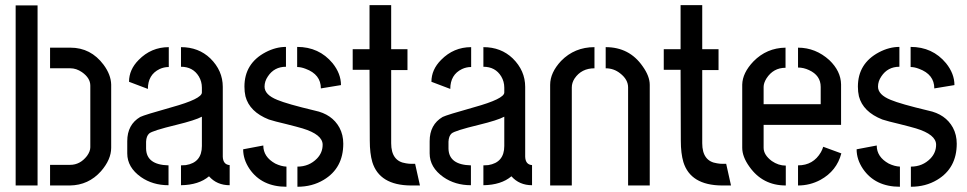

<svg xmlns="http://www.w3.org/2000/svg" viewBox="-20 -711 3707 736"><path d="M40 0V-690.4H124V0ZM171.9 0V-79.1H249Q287.1 -79.1 313.5 -113.3Q326.2 -130.9 326.2 -146.5V-382.8Q326.2 -412.1 293.9 -434.6Q272.5 -449.2 250 -449.2H171.9V-528.3H250Q328.1 -528.3 377 -462.9Q405.3 -424.8 406.2 -386.7V-144.5Q406.2 -99.6 367.2 -54.7Q319.3 -1 248 0Z M467.8 -123Q467.8 -69.3 520.5 -32.2Q565.4 -1 626 -1V-77.1Q541 -79.1 540 -141.6V-168Q541 -189.5 551.8 -199.2Q563.5 -210 656.2 -232.4Q728.5 -250 753.9 -263.7V-151.4Q753.9 -87.9 692.4 -78.1Q682.6 -77.1 673.8 -77.1V-1Q742.2 -2 781.2 -35.2Q811.5 -1 860.4 -1V-78.1Q835 -80.1 834 -110.4V-377.9Q834 -440.4 786.1 -487.3Q741.2 -530.3 673.8 -530.3V-455.1Q719.7 -455.1 742.2 -418Q753.9 -398.4 753.9 -375V-356.4Q753.9 -332 637.7 -299.8Q533.2 -270.5 517.6 -262.7Q467.8 -233.4 467.8 -169.9ZM474.6 -397.5 546.9 -370.1Q546.9 -424.8 591.8 -446.3Q608.4 -454.1 627 -454.1V-530.3Q559.6 -530.3 511.7 -481.4Q474.6 -444.3 474.6 -397.5Z M912.1 -138.7 989.3 -153.3Q989.3 -109.4 1035.2 -84Q1057.6 -73.2 1078.1 -72.3V4.9Q983.4 4.9 936.5 -63.5Q912.1 -99.6 912.1 -138.7ZM917 -378.9Q917 -467.8 998 -510.7Q1037.1 -531.2 1076.2 -531.2V-455.1Q1031.2 -455.1 1006.8 -418Q994.1 -399.4 994.1 -378.9Q994.1 -347.7 1043 -328.1Q1080.1 -312.5 1186.5 -287.1Q1252.9 -273.4 1281.2 -221.7Q1295.9 -194.3 1295.9 -160.2Q1295.9 -66.4 1220.7 -21.5Q1176.8 4.9 1120.1 4.9V-72.3Q1165 -72.3 1195.3 -103.5Q1216.8 -126 1216.8 -156.2Q1216.8 -195.3 1139.6 -218.8Q1120.1 -224.6 1077.1 -235.4Q1031.2 -246.1 1010.7 -252.9Q936.5 -282.2 920.9 -341.8Q917 -359.4 917 -378.9ZM1119.1 -454.1V-531.2Q1203.1 -531.2 1254.9 -468.8Q1287.1 -428.7 1287.1 -384.8L1210 -372.1Q1210 -425.8 1151.4 -447.3Q1133.8 -454.1 1119.1 -454.1Z M1332 -443.4V-522.5H1396.5V-691.4H1479.5V-522.5H1542V-442.4H1479.5V-162.1Q1479.5 -92.8 1536.1 -85Q1546.9 -83 1557.6 -83H1571.3L1589.8 0H1554.7Q1434.6 -1 1407.2 -89.8Q1397.5 -123 1397.5 -171.9L1396.5 -443.4Z M1627 -123Q1627 -69.3 1679.7 -32.2Q1724.6 -1 1785.2 -1V-77.1Q1700.2 -79.1 1699.2 -141.6V-168Q1700.2 -189.5 1710.9 -199.2Q1722.7 -210 1815.4 -232.4Q1887.7 -250 1913.1 -263.7V-151.4Q1913.1 -87.9 1851.6 -78.1Q1841.8 -77.1 1833 -77.1V-1Q1901.4 -2 1940.4 -35.2Q1970.7 -1 2019.5 -1V-78.1Q1994.1 -80.1 1993.2 -110.4V-377.9Q1993.2 -440.4 1945.3 -487.3Q1900.4 -530.3 1833 -530.3V-455.1Q1878.9 -455.1 1901.4 -418Q1913.1 -398.4 1913.1 -375V-356.4Q1913.1 -332 1796.9 -299.8Q1692.4 -270.5 1676.8 -262.7Q1627 -233.4 1627 -169.9ZM1633.8 -397.5 1706.1 -370.1Q1706.1 -424.8 1751 -446.3Q1767.6 -454.1 1786.1 -454.1V-530.3Q1718.8 -530.3 1670.9 -481.4Q1633.8 -444.3 1633.8 -397.5Z M2088.9 0V-385.7Q2088.9 -432.6 2130.9 -477.5Q2182.6 -530.3 2258.8 -530.3V-449.2Q2209 -449.2 2182.6 -410.2Q2171.9 -393.6 2171.9 -376V0ZM2301.8 -449.2V-530.3Q2392.6 -530.3 2443.4 -457Q2470.7 -418.9 2470.7 -385.7V0H2387.7V-376Q2387.7 -406.2 2357.4 -429.7Q2333 -449.2 2301.8 -449.2Z M2524.4 -443.4V-522.5H2588.9V-691.4H2671.9V-522.5H2734.4V-442.4H2671.9V-162.1Q2671.9 -92.8 2728.5 -85Q2739.3 -83 2750 -83H2763.7L2782.2 0H2747.1Q2627 -1 2599.6 -89.8Q2589.8 -123 2589.8 -171.9L2588.9 -443.4Z M2825.2 -144.5V-386.7Q2826.2 -431.6 2868.2 -475.6Q2918.9 -527.3 2991.2 -528.3V-451.2Q2944.3 -451.2 2918 -410.2Q2907.2 -392.6 2907.2 -377.9V-311.5H3126V-377.9Q3126 -421.9 3081.1 -442.4Q3060.5 -452.1 3039.1 -452.1V-528.3Q3106.4 -528.3 3159.2 -480.5Q3203.1 -438.5 3204.1 -387.7V-232.4H2907.2V-144.5Q2907.2 -117.2 2938.5 -93.8Q2963.9 -76.2 2992.2 -76.2V0Q2903.3 0 2852.5 -72.3Q2825.2 -110.4 2825.2 -144.5ZM3039.1 0V-77.1Q3097.7 -77.1 3127 -127.9Q3132.8 -138.7 3135.7 -148.4L3205.1 -123Q3187.5 -55.7 3125 -21.5Q3085 0 3039.1 0Z M3263.7 -138.7 3340.8 -153.3Q3340.8 -109.4 3386.7 -84Q3409.2 -73.2 3429.7 -72.3V4.9Q3335 4.9 3288.1 -63.5Q3263.7 -99.6 3263.7 -138.7ZM3268.6 -378.9Q3268.6 -467.8 3349.6 -510.7Q3388.7 -531.2 3427.7 -531.2V-455.1Q3382.8 -455.1 3358.4 -418Q3345.7 -399.4 3345.7 -378.9Q3345.7 -347.7 3394.5 -328.1Q3431.6 -312.5 3538.1 -287.1Q3604.5 -273.4 3632.8 -221.7Q3647.5 -194.3 3647.5 -160.2Q3647.5 -66.4 3572.3 -21.5Q3528.3 4.9 3471.7 4.9V-72.3Q3516.6 -72.3 3546.9 -103.5Q3568.4 -126 3568.4 -156.2Q3568.4 -195.3 3491.2 -218.8Q3471.7 -224.6 3428.7 -235.4Q3382.8 -246.1 3362.3 -252.9Q3288.1 -282.2 3272.5 -341.8Q3268.6 -359.4 3268.6 -378.9ZM3470.7 -454.1V-531.2Q3554.7 -531.2 3606.4 -468.8Q3638.7 -428.7 3638.7 -384.8L3561.5 -372.1Q3561.5 -425.8 3502.9 -447.3Q3485.4 -454.1 3470.7 -454.1Z"/></svg>

Font: Post No Bills Colombo
Style: SemiBold
Weight: 700
Designer: Kosala Senevirathne, Siva Puranthara, Lasantha Premarathna, Tharique Azeez
Foundry: Mooniak
Version: Version 1.220 ; ttfautohint (v1.5)